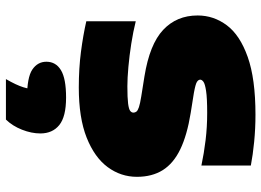

<svg xmlns="http://www.w3.org/2000/svg" viewBox="-140 -504 903 664"><g transform="rotate(90 312.0 -171.5)"><path d="M282 8Q216 8 158.5 0.5Q101 -7 53 -18V-189Q89 -180 130.5 -173.5Q172 -167 211 -163.5Q250 -160 278 -160Q318 -160 337.5 -162.5Q357 -165 363 -169.8Q369 -174.5 369 -181Q369 -186.5 365.5 -191.2Q362 -196 350 -200Q338 -204 313 -208L244 -219Q132.5 -237 82.8 -283.8Q33 -330.5 33 -403Q33 -458.5 67 -504Q101 -549.5 176.5 -576.2Q252 -603 376 -603Q424 -603 469.8 -598.5Q515.5 -594 552 -587V-416Q509.5 -425 464.2 -430.5Q419 -436 370 -436Q318.5 -436 294 -432.2Q269.5 -428.5 262.2 -423Q255 -417.5 255 -412Q255 -405.5 262.8 -400.5Q270.5 -395.5 301 -390L370 -379Q447 -366.5 495.8 -343Q544.5 -319.5 567.8 -282.5Q591 -245.5 591 -193Q591 -137.5 557.5 -92Q524 -46.5 455.5 -19.2Q387 8 282 8ZM253 260Q273.5 224.5 281.2 200Q289 175.5 289 148L331 187H317Q247.5 187 220.2 168.8Q193 150.5 193 120Q193 87.5 222 69.8Q251 52 317 52Q383 52 412 75.5Q441 99 441 141Q441 171.5 428 204.5Q415 237.5 393 260Z"/></g></svg>

Font: Encode Sans SC Expanded Black
Style: Regular
Weight: 900
Width: 7
Designer: Multiple Designers
Foundry: Impallari Type
Version: Version 3.002